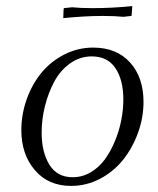

<svg xmlns="http://www.w3.org/2000/svg" viewBox="-20 -610 523 637"><path d="M50.8 -178.2Q50.8 -231 68.6 -280.8Q86.4 -330.6 117.4 -368.4Q148.4 -406.2 193.4 -429.2Q238.3 -452.1 289.1 -452.1Q366.7 -452.1 411.4 -402.8Q456.1 -353.5 456.1 -272Q456.1 -219.2 437.7 -168.9Q419.4 -118.7 388.2 -79.6Q356.9 -40.5 311.8 -16.8Q266.6 6.8 215.8 6.8Q140.1 6.8 95.5 -45.7Q50.8 -98.1 50.8 -178.2ZM118.2 -169.9Q118.2 -105.5 143.8 -63.7Q169.4 -22 221.2 -22Q252.9 -22 280.8 -38.3Q308.6 -54.7 327.9 -81.3Q347.2 -107.9 361.3 -141.8Q375.5 -175.8 382.3 -211.2Q389.2 -246.6 389.2 -279.8Q389.2 -344.7 363 -383.8Q336.9 -422.9 284.2 -422.9Q245.1 -422.9 212.6 -399.7Q180.2 -376.5 160.2 -339.4Q140.1 -302.2 129.2 -258.3Q118.2 -214.4 118.2 -169.9ZM189.9 -549.8 190.9 -578.1 191.9 -583 219.2 -585.9Q246.1 -583 287.1 -583Q352.5 -583 418.9 -589.8L417 -562L416 -557.1L389.2 -554.2Q362.3 -557.1 321.8 -557.1Q261.2 -557.1 189.9 -549.8Z"/></svg>

Font: Dihjauti S
Style: Italic
Weight: 400
Italic angle: -9°
Designer: T. Christopher White
Version: Version 3.0.0